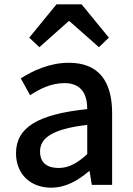

<svg xmlns="http://www.w3.org/2000/svg" viewBox="-20 -854 615 887"><path d="M241 -834 115 -680 162 -636 297 -756H301L437 -636L483 -680L357 -834ZM216 13C284 13 340 -20 391 -63H394L404 0H498V-331C498 -480 435 -564 298 -564C210 -564 133 -528 76 -492L119 -414C166 -445 218 -470 278 -470C359 -470 383 -415 383 -350C154 -326 54 -265 54 -146C54 -49 121 13 216 13ZM251 -78C202 -78 165 -98 165 -154C165 -215 219 -258 383 -277V-142C338 -101 299 -78 251 -78Z"/></svg>

Font: Spoqa Han Sans Neo Medium
Style: Regular
Weight: 500
Designer: [Spoqa Han Sans Neo] Dong-huui Kim ___ Younghwa Kang ___ Yujin Lee ___ [Noto Sans] Ryoko NISHIZUKA ____ (kana & ideograp
Foundry: Spoqa (http://www.spoqa-han-sans.com)
Version: Version 1.100;hotconv 1.0.109;makeotfexe 2.5.65596